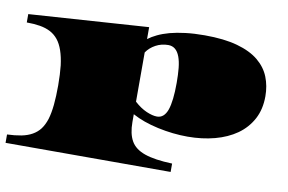

<svg xmlns="http://www.w3.org/2000/svg" viewBox="-78 -672 1558 1037"><g transform="rotate(10 700.5 -153.5)"><path d="M7.3 225.6V179.7Q49.8 178.2 85 171.4Q152.3 158.2 186 114.3Q203.1 91.3 213.9 58.1Q224.1 24.4 228.8 -22Q233.4 -68.4 233.4 -129.4Q233.4 -160.6 231.9 -187.7Q230.5 -214.8 228 -238.3Q216.3 -330.6 180.7 -375Q162.6 -397.5 137.7 -410.6Q112.3 -423.8 79.8 -429.2Q47.4 -434.6 7.3 -434.6V-480.5L662.6 -524.4V-459Q683.1 -474.6 711.2 -488Q739.3 -501.5 776.4 -511.7Q813.5 -521.5 860.6 -527.3Q907.7 -533.2 966.3 -533.2Q1073.2 -533.2 1146.2 -512.7Q1219.2 -492.2 1263.2 -455.8Q1307.1 -419.4 1326.4 -370.8Q1345.7 -322.3 1345.7 -265.6Q1345.7 -193.8 1316.9 -140.1Q1288.1 -86.4 1237.3 -50.3Q1186.5 -14.6 1117.7 3.7Q1048.8 22 969.2 22Q888.2 22 805.2 3.9Q722.2 -14.2 662.6 -46.9V-3.9Q662.6 59.6 684.8 98.9Q707 138.2 761.5 157.2Q815.9 176.3 912.6 179.7V225.6ZM787.6 -56.2Q826.7 -56.2 844.2 -105Q861.3 -153.8 861.3 -253.9Q861.3 -299.3 857.7 -335.2Q854 -371.1 844.7 -396Q825.7 -447.3 781.7 -447.3Q744.1 -447.3 712.6 -430.2Q681.2 -413.1 662.6 -385.7V-115.7Q696.3 -85 729.7 -70.6Q763.2 -56.2 787.6 -56.2Z"/></g></svg>

Font: Asset
Style: Regular
Weight: 400
Version: Version 1.003; ttfautohint (v1.8.4.7-5d5b)